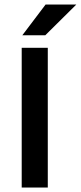

<svg xmlns="http://www.w3.org/2000/svg" viewBox="-20 -839 362 859"><path d="M77.1 0V-625H193.8V0ZM79.9 -681.2 184 -818.8H321.5L182.6 -681.2Z"/></svg>

Font: Afacad SemiBold
Style: Regular
Weight: 600
Designer: Kristian Moeller
Foundry: Dicotype
Version: Version 1.000